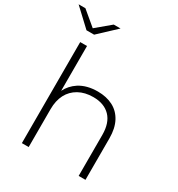

<svg xmlns="http://www.w3.org/2000/svg" viewBox="-240 -1083 1130 1221"><g transform="rotate(30 325.0 -472.5)"><path d="M361 -526Q425 -526 472.5 -501.5Q520 -477 546.5 -427.5Q573 -378 573 -305V0H523V-301Q523 -389 478.5 -435Q434 -481 354 -481Q293 -481 248 -456Q203 -431 179.5 -386Q156 -341 156 -278V0H106V-742H156V-413Q180 -461 226 -491Q281 -526 361 -526ZM103 -827 -23 -945H27L131 -858L235 -945H285L159 -827Z"/></g></svg>

Font: Montserrat Z Light
Style: Regular
Weight: 300
Designer: Julieta Ulanovsky
Foundry: Julieta Ulanovsky
Version: Version 8.000